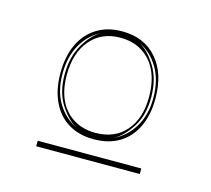

<svg xmlns="http://www.w3.org/2000/svg" viewBox="-57 -789 478 435"><g transform="rotate(15 181.5 -572.0)"><path d="M181 -470Q147 -470 122 -485Q97 -500 83.5 -528.5Q70 -557 70 -595Q70 -635 83.5 -663.5Q97 -692 122 -707.5Q147 -723 181 -723Q233 -723 263 -688.5Q293 -654 293 -595Q293 -557 279.5 -528.5Q266 -500 241 -485Q216 -470 181 -470ZM60 -421V-434H303V-421ZM181 -485Q226 -485 252 -514.5Q278 -544 278 -595Q278 -630 266.5 -655Q255 -680 233 -694Q211 -708 181 -708Q137 -708 111 -677.5Q85 -647 85 -595Q85 -561 96.5 -536.5Q108 -512 130 -498.5Q152 -485 181 -485ZM75 -595Q75 -554 92.5 -526Q110 -498 138 -485Q118 -495 99 -523.5Q80 -552 80 -595Q80 -638 98.5 -668Q117 -698 138 -708Q110 -695 92.5 -666Q75 -637 75 -595ZM225 -485Q253 -498 270.5 -526.5Q288 -555 288 -595Q288 -637 270.5 -666Q253 -695 225 -708Q246 -697 264.5 -667.5Q283 -638 283 -595Q283 -553 264.5 -524.5Q246 -496 225 -485Z"/></g></svg>

Font: Kalnia Glaze Thin
Style: Regular
Weight: 100
Designer: Frida Medrano
Foundry: Frida Medrano
Version: Version 1.110